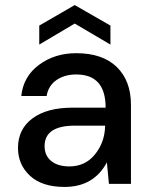

<svg xmlns="http://www.w3.org/2000/svg" viewBox="-20 -726 597 758"><path d="M235 12Q146 12 98.5 -32Q51 -76 51 -142Q51 -216 108 -258.5Q165 -301 267 -301H397Q397 -432 281 -432Q235 -432 203 -410Q171 -388 164 -347H64Q72 -424 134 -470Q196 -516 281 -516Q385 -516 441 -461.5Q497 -407 497 -312V0H410L402 -85Q350 12 235 12ZM254 -69Q316 -69 354.5 -116Q393 -163 395 -227V-230H276Q156 -230 156 -149Q156 -112 182 -90.5Q208 -69 254 -69ZM135 -550V-625L275 -706L416 -625V-550L275 -633Z"/></svg>

Font: AWOL-DM Medium
Style: Regular
Weight: 500
Designer: Colophon Foundry, Jonny Pinhorn, Mikhail Sharanda
Foundry: Colophon Foundry
Version: Version 1.000;Glyphs 3.2.3 (3260)